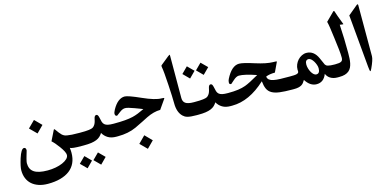

<svg xmlns="http://www.w3.org/2000/svg" viewBox="-84 -1235 4126 2024"><g transform="rotate(-15 1978.5 -223.0)"><path d="M687.5 -24.9Q658.2 -24.9 635.7 -25.6Q613.3 -26.4 597.7 -28.1Q582 -29.8 571.5 -32.2Q561 -34.7 555.7 -38.1Q557.6 -23.9 558.6 -10.7Q559.6 2.4 559.6 15.1Q559.6 77.6 537.8 125Q516.1 172.4 474.6 204.1Q433.1 235.8 373 252.2Q313 268.6 236.3 268.6Q180.7 268.6 136.5 253.7Q92.3 238.8 62 211.7Q31.7 184.6 15.9 145.8Q0 106.9 0 59.1Q0 19.5 26.4 -66.4Q57.1 -162.1 87.4 -162.1Q109.4 -162.1 109.4 -132.3Q109.4 -130.9 106.9 -122.3Q104.5 -113.8 100.8 -101.3Q97.2 -88.9 92.8 -74Q88.4 -59.1 84.7 -44.9Q81.1 -30.8 78.6 -18.6Q76.2 -6.3 76.2 0.5Q76.2 34.2 87.4 58.6Q98.6 83 122.1 99.1Q145.5 115.2 182.4 123.3Q219.2 131.3 270 131.3Q315.4 131.3 358.2 123.3Q400.9 115.2 433.8 100.8Q466.8 86.4 486.8 67.1Q506.8 47.9 506.8 24.9Q506.8 -5.9 459 -71.3Q438.5 -99.6 420.7 -120.1Q402.8 -140.6 386.7 -154.8L440.9 -264.6Q443.8 -270.5 447.8 -270.5Q451.7 -270.5 455.1 -264.6Q488.8 -215.8 511.2 -194.8Q519.5 -187.5 530.5 -181.9Q541.5 -176.3 561.5 -172.6Q581.5 -168.9 613.8 -166.7Q646 -164.6 697.8 -164.6H702.6Q706.5 -164.6 709.2 -158.7Q711.9 -152.8 713.6 -143.1Q715.3 -133.3 716.3 -120.6Q717.3 -107.9 717.3 -95.2Q717.3 -81.5 716.3 -69.1Q715.3 -56.6 713.6 -46.6Q711.9 -36.6 709.2 -30.8Q706.5 -24.9 702.6 -24.9ZM339.8 -346.7 266.6 -272.9 192.4 -346.7 266.6 -420.4Z M896 151.4 829.6 218.3 762.7 151.4 829.6 85ZM747.1 151.4 681.2 218.3 614.3 151.4 681.2 85ZM1059.1 -24.9Q1006.3 -24.9 970.5 -46.4Q934.6 -67.9 914.1 -105Q901.9 -85 885.7 -69.8Q869.6 -54.7 845.5 -44.7Q821.3 -34.7 787.8 -29.8Q754.4 -24.9 707.5 -24.9H692.9Q689 -24.9 686.3 -30.8Q683.6 -36.6 681.9 -46.6Q680.2 -56.6 679 -69.1Q677.7 -81.5 677.7 -95.2Q677.7 -107.9 679 -120.6Q680.2 -133.3 681.9 -143.1Q683.6 -152.8 686.3 -158.7Q689 -164.6 692.9 -164.6H697.8Q732.4 -164.6 756.6 -165.5Q780.8 -166.5 797.4 -168.7Q814 -170.9 824.5 -173.6Q835 -176.3 841.8 -180.2Q848.6 -184.1 853 -189Q857.4 -193.8 862.3 -199.7Q878.4 -218.8 887.2 -265.6Q894 -301.3 914.1 -301.3Q924.3 -301.3 930.2 -292.5Q936 -283.7 939.9 -265.6Q945.3 -236.3 951.4 -217Q957.5 -197.8 970.7 -186.3Q983.9 -174.8 1006.8 -169.7Q1029.8 -164.6 1068.8 -164.6H1073.7Q1077.6 -164.6 1080.3 -158.7Q1083 -152.8 1084.7 -143.1Q1086.4 -133.3 1087.6 -120.6Q1088.9 -107.9 1088.9 -95.2Q1088.9 -81.5 1087.6 -69.1Q1086.4 -56.6 1084.7 -46.6Q1083 -36.6 1080.3 -30.8Q1077.6 -24.9 1073.7 -24.9Z M1649.9 -279.3 1579.6 -178.2Q1508.8 -178.2 1428.2 -138.7Q1407.2 -127.9 1369.9 -109.1Q1332.5 -90.3 1278.3 -64.5Q1191.4 -24.9 1078.6 -24.9H1064Q1060.1 -24.9 1057.4 -30.8Q1054.7 -36.6 1053 -46.6Q1051.3 -56.6 1050 -69.1Q1048.8 -81.5 1048.8 -95.2Q1048.8 -107.9 1050 -120.6Q1051.3 -133.3 1053 -143.1Q1054.7 -152.8 1057.4 -158.7Q1060.1 -164.6 1064 -164.6H1068.8Q1143.1 -164.6 1192.9 -168.9Q1242.7 -173.3 1278.3 -181.6Q1307.6 -188.5 1340.3 -201.4Q1373 -214.4 1410.2 -232.4Q1398.4 -237.3 1377 -245.6Q1355.5 -253.9 1323.7 -265.6Q1253.9 -292 1225.6 -292Q1196.3 -292 1162.1 -264.2Q1127.9 -236.8 1125.5 -236.8Q1103.5 -236.8 1103.5 -261.7Q1103.5 -277.3 1119.1 -306.2Q1148.9 -359.9 1182.6 -386Q1216.3 -412.1 1252.9 -412.1Q1288.6 -412.1 1423.8 -351.6Q1556.6 -292 1625 -292Q1653.3 -292 1653.3 -286.6Q1652.8 -284.7 1651.9 -283Q1650.9 -281.2 1649.9 -279.3ZM1421.4 110.8 1348.1 184.6 1274.4 110.8 1348.1 36.6Z M1935.1 -24.9Q1901.9 -24.9 1878.4 -27.1Q1855 -29.3 1838.6 -33.7Q1822.3 -38.1 1811 -44.9Q1799.8 -51.8 1790 -61Q1739.7 -109.4 1739.7 -207.5Q1739.7 -241.2 1737.5 -290.8Q1735.4 -340.3 1731.4 -409.2Q1722.7 -560.5 1713.4 -607.9Q1712.9 -610.8 1712.6 -613.3Q1712.4 -615.7 1712.4 -618.2Q1712.4 -626 1715.3 -628.9L1805.7 -702.1Q1822.8 -714.8 1824.2 -714.8L1825.2 -714.4Q1828.1 -713.9 1828.1 -699.2L1827.1 -241.2Q1827.1 -222.2 1833.3 -207.8Q1839.4 -193.4 1852.8 -183.8Q1866.2 -174.3 1889.2 -169.4Q1912.1 -164.6 1945.3 -164.6H1950.2Q1954.1 -164.6 1956.8 -158.7Q1959.5 -152.8 1961.2 -143.1Q1962.9 -133.3 1963.9 -120.6Q1964.8 -107.9 1964.8 -95.2Q1964.8 -81.5 1963.9 -69.1Q1962.9 -56.6 1961.2 -46.6Q1959.5 -36.6 1956.8 -30.8Q1954.1 -24.9 1950.2 -24.9Z M1903.3 -482.9 1969.7 -549.3 2036.1 -482.9 1969.7 -416ZM2051.8 -482.9 2118.2 -549.3 2185.1 -482.9 2118.2 -416ZM2306.6 -24.9Q2253.9 -24.9 2218 -46.4Q2182.1 -67.9 2161.6 -105Q2149.4 -85 2133.3 -69.8Q2117.2 -54.7 2093 -44.7Q2068.8 -34.7 2035.4 -29.8Q2002 -24.9 1955.1 -24.9H1940.4Q1936.5 -24.9 1933.8 -30.8Q1931.2 -36.6 1929.4 -46.6Q1927.7 -56.6 1926.5 -69.1Q1925.3 -81.5 1925.3 -95.2Q1925.3 -107.9 1926.5 -120.6Q1927.7 -133.3 1929.4 -143.1Q1931.2 -152.8 1933.8 -158.7Q1936.5 -164.6 1940.4 -164.6H1945.3Q1980 -164.6 2004.2 -165.5Q2028.3 -166.5 2044.9 -168.7Q2061.5 -170.9 2072 -173.6Q2082.5 -176.3 2089.4 -180.2Q2096.2 -184.1 2100.6 -189Q2105 -193.8 2109.9 -199.7Q2126 -218.8 2134.8 -265.6Q2141.6 -301.3 2161.6 -301.3Q2171.9 -301.3 2177.7 -292.5Q2183.6 -283.7 2187.5 -265.6Q2192.9 -236.3 2199 -217Q2205.1 -197.8 2218.3 -186.3Q2231.4 -174.8 2254.4 -169.7Q2277.3 -164.6 2316.4 -164.6H2321.3Q2325.2 -164.6 2327.9 -158.7Q2330.6 -152.8 2332.3 -143.1Q2334 -133.3 2335.2 -120.6Q2336.4 -107.9 2336.4 -95.2Q2336.4 -81.5 2335.2 -69.1Q2334 -56.6 2332.3 -46.6Q2330.6 -36.6 2327.9 -30.8Q2325.2 -24.9 2321.3 -24.9Z M2979.5 -24.9Q2897.9 -24.9 2844.7 -31.7Q2791.5 -38.6 2759.3 -57.1Q2727.1 -75.7 2712.2 -108.4Q2697.3 -141.1 2692.4 -192.4Q2511.2 -24.9 2326.2 -24.9H2311.5Q2307.6 -24.9 2304.9 -30.8Q2302.2 -36.6 2300.5 -46.6Q2298.8 -56.6 2297.6 -69.1Q2296.4 -81.5 2296.4 -95.2Q2296.4 -107.9 2297.6 -120.6Q2298.8 -133.3 2300.5 -143.1Q2302.2 -152.8 2304.9 -158.7Q2307.6 -164.6 2311.5 -164.6H2316.4Q2350.1 -164.6 2377.4 -166.3Q2404.8 -168 2428.2 -171.1Q2451.7 -174.3 2471.4 -179.2Q2491.2 -184.1 2508.8 -190.4Q2556.6 -207.5 2662.1 -268.6Q2534.2 -312.5 2474.1 -312.5Q2445.8 -312.5 2410.6 -280.3Q2375.5 -248 2374 -248Q2353 -248 2353 -267.1Q2353 -288.1 2362.3 -306.2Q2426.3 -433.6 2507.8 -433.6Q2550.8 -433.6 2670.4 -395Q2730.5 -376 2776.9 -366.7Q2823.2 -357.4 2856.4 -356.9Q2899.4 -356.9 2899.4 -352.5Q2898.4 -350.1 2896 -344.2L2849.1 -245.1Q2789.1 -245.1 2749.5 -228.5Q2752.4 -205.1 2768.8 -192.1Q2785.2 -179.2 2814.9 -173.1Q2844.7 -167 2888.4 -165.8Q2932.1 -164.6 2989.3 -164.6H2994.1Q2998 -164.6 3000.7 -158.7Q3003.4 -152.8 3005.4 -143.1Q3007.3 -133.3 3008.3 -120.6Q3009.3 -107.9 3009.3 -95.2Q3009.3 -81.5 3008.3 -69.1Q3007.3 -56.6 3005.4 -46.6Q3003.4 -36.6 3000.7 -30.8Q2998 -24.9 2994.1 -24.9Z M3474.1 -24.9Q3449.7 -24.9 3430.2 -30.5Q3410.6 -36.1 3395.8 -45.7Q3380.9 -55.2 3370.4 -68.4Q3359.9 -81.5 3354 -96.7Q3322.3 -12.7 3244.1 -12.7Q3174.3 -12.7 3124.5 -91.3Q3115.2 -74.7 3105.2 -62.3Q3095.2 -49.8 3080.8 -41.5Q3066.4 -33.2 3046.6 -29.1Q3026.9 -24.9 2999 -24.9H2984.4Q2980.5 -24.9 2977.8 -30.8Q2975.1 -36.6 2973.4 -46.6Q2971.7 -56.6 2970.5 -69.1Q2969.2 -81.5 2969.2 -95.2Q2969.2 -107.9 2970.5 -120.6Q2971.7 -133.3 2973.4 -143.1Q2975.1 -152.8 2977.8 -158.7Q2980.5 -164.6 2984.4 -164.6H2989.3Q3017.1 -164.6 3036.1 -165.5Q3055.2 -166.5 3066.7 -169.9Q3078.1 -173.3 3083.5 -179.2Q3088.9 -185.1 3088.9 -194.8Q3088.9 -199.2 3088.4 -204.3Q3087.9 -209.5 3087.9 -214.4Q3087.9 -242.2 3098.6 -268.1Q3109.4 -293.9 3127.9 -314.5Q3146.5 -335 3171.1 -347.4Q3195.8 -359.9 3222.2 -359.9Q3303.7 -359.9 3344.7 -268.6L3378.9 -191.9Q3383.8 -185.1 3390.1 -179.9Q3396.5 -174.8 3408.2 -171.6Q3419.9 -168.5 3438.2 -166.5Q3456.5 -164.6 3483.9 -164.6H3488.8Q3493.2 -164.6 3495.8 -158.7Q3498.5 -152.8 3500.2 -143.1Q3502 -133.3 3502.9 -120.6Q3503.9 -107.9 3503.9 -95.2Q3503.9 -81.5 3502.9 -69.1Q3502 -56.6 3500.2 -46.6Q3498.5 -36.6 3495.8 -30.8Q3493.2 -24.9 3488.8 -24.9ZM3306.6 -170.4Q3306.6 -187.5 3299.3 -208.5Q3292 -229.5 3281 -247.8Q3270 -266.1 3255.9 -278.6Q3241.7 -291 3228 -291Q3190.9 -291 3190.9 -241.2Q3190.9 -220.7 3197.5 -198Q3204.1 -175.3 3214.6 -156.5Q3225.1 -137.7 3239 -125.5Q3252.9 -113.3 3267.1 -113.3Q3306.6 -113.3 3306.6 -170.4Z M3675.3 -562Q3676.3 -559.6 3677.2 -557.1Q3678.2 -554.7 3678.7 -552.7Q3678.2 -550.8 3672.4 -550.8Q3663.6 -550.8 3640.1 -555.2Q3645 -476.6 3647.2 -400.9Q3649.4 -325.2 3649.4 -248Q3649.4 -217.3 3647.9 -188.5Q3646.5 -159.7 3641.4 -135Q3636.2 -110.4 3626.5 -90.1Q3616.7 -69.8 3599.4 -55.2Q3582 -40.5 3556.2 -32.7Q3530.3 -24.9 3493.7 -24.9H3479Q3475.1 -24.9 3472.4 -30.8Q3469.7 -36.6 3468 -46.6Q3466.3 -56.6 3465.1 -69.1Q3463.9 -81.5 3463.9 -95.2Q3463.9 -107.9 3465.1 -120.6Q3466.3 -133.3 3468 -143.1Q3469.7 -152.8 3472.4 -158.7Q3475.1 -164.6 3479 -164.6H3483.9Q3510.3 -164.6 3527.1 -167Q3543.9 -169.4 3553.5 -175.3Q3563 -181.2 3566.9 -191.2Q3570.8 -201.2 3570.8 -216.8Q3570.8 -253.9 3564.7 -307.4Q3558.6 -360.8 3549.3 -432.6Q3540.5 -504.9 3533.4 -550.8Q3526.4 -596.7 3520 -619.1L3610.4 -709Q3614.7 -711.9 3616.7 -711.9Q3621.1 -711.9 3623 -706.1Q3629.9 -682.1 3643.3 -646.7Q3656.7 -611.3 3675.3 -562Z M3882.3 -147.9Q3882.3 -109.9 3840.8 -21.5Q3830.1 1.5 3825.7 1.5Q3818.8 1.5 3814.5 -49.3L3762.7 -624L3862.8 -707.5Q3872.1 -715.3 3877 -715.3Q3882.3 -715.3 3882.3 -704.1Z"/></g></svg>

Font: XB Kayhan
Style: Bold
Weight: 700
Designer: Behnam
Foundry: Irmug
Version: Version 7.300 2009